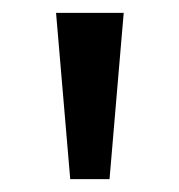

<svg xmlns="http://www.w3.org/2000/svg" viewBox="-20 -871 278 298"><path d="M89 -593 67 -851H172L150 -593Z"/></svg>

Font: Noto Sans Tamil UI SemiCondensed
Style: Regular
Weight: 400
Width: 4
Designer: Jelle Bosma - Monotype Design Team
Foundry: Monotype Imaging Inc.
Version: Version 2.004